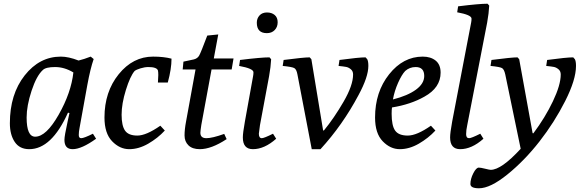

<svg xmlns="http://www.w3.org/2000/svg" viewBox="-20 -792 3116 1031"><path d="M479 -74 496 -47Q418 9 370 9Q326 9 326 -41Q326 -62 343 -139L353 -185L345 -187Q257 9 137 9Q85 9 59 -30Q33 -69 33 -130Q33 -286 112.5 -387Q192 -488 307 -488Q348 -488 402 -467Q431 -474 467 -488L483 -475Q465 -423 449 -336L407 -104Q403 -84 403 -67Q403 -50 416 -50Q431 -50 479 -74ZM374 -403Q326 -432 276 -432Q226 -432 210 -416Q176 -385 149.5 -304.5Q123 -224 123 -161Q123 -58 169 -58Q228 -58 295 -176Q362 -294 374 -403Z M828 -349 830 -389Q830 -406 828 -414Q821 -432 777 -432Q757 -432 734.5 -425Q712 -418 703 -411Q679 -383 656 -309Q633 -235 633 -176Q633 -117 651.5 -90.5Q670 -64 717.5 -64Q765 -64 841 -117L865 -91Q827 -50 776 -20.5Q725 9 674 9Q623 9 582 -33.5Q541 -76 541 -161Q541 -299 617.5 -393.5Q694 -488 802 -488Q859 -488 901 -477Q901 -422 881 -349Z M1184 -73 1197 -45Q1115 9 1053 9Q1013 9 992 -11.5Q971 -32 971 -64.5Q971 -97 979 -139L1030 -419H961L965 -461L1021 -473Q1041 -478 1050 -494.5Q1059 -511 1093 -601L1152 -607L1128 -478H1234L1224 -419H1116L1061 -121Q1056 -88 1056 -79Q1056 -50 1088 -50Q1120 -50 1184 -73Z M1413 -614Q1359 -614 1359 -670Q1359 -693 1373.5 -709Q1388 -725 1413.5 -725Q1439 -725 1455 -711.5Q1471 -698 1471 -672.5Q1471 -647 1455 -630.5Q1439 -614 1413 -614ZM1446 -74 1463 -47Q1400 9 1338 9Q1284 9 1284 -54Q1284 -78 1295 -139L1339 -383Q1341 -393 1341 -404Q1341 -424 1264 -438L1269 -470Q1382 -484 1427 -484L1436 -474Q1434 -433 1425 -383L1376 -120Q1370 -78 1370 -74Q1370 -50 1386 -50Q1398 -50 1446 -74Z M1701 9H1654L1577 -393Q1572 -420 1560 -426.5Q1548 -433 1498 -438L1503 -470Q1611 -484 1643 -484L1652 -474L1715 -92L1719 -91Q1774 -158 1825 -246Q1876 -334 1876 -392Q1876 -410 1864 -420Q1852 -430 1839.5 -432.5Q1827 -435 1798 -438L1803 -470Q1907 -484 1943 -484L1952 -474Q1958 -463 1958 -438Q1958 -379 1905 -281Q1820 -121 1701 9Z M2294 -117 2318 -91Q2280 -50 2229 -20.5Q2178 9 2127 9Q2076 9 2035 -33.5Q1994 -76 1994 -161Q1994 -298 2069.5 -393Q2145 -488 2250 -488Q2293 -488 2319.5 -466.5Q2346 -445 2346 -402Q2346 -321 2259 -273Q2185 -231 2085 -215Q2083 -203 2083 -181Q2083 -117 2102 -90.5Q2121 -64 2169.5 -64Q2218 -64 2294 -117ZM2090 -258Q2169 -278 2213.5 -310.5Q2258 -343 2258 -384Q2258 -432 2212 -432Q2180 -432 2156 -411Q2137 -391 2117.5 -347Q2098 -303 2090 -258Z M2559 -74 2576 -47Q2513 9 2451 9Q2397 9 2397 -54Q2397 -78 2408 -139L2510 -671Q2512 -681 2512 -692Q2512 -712 2435 -726L2440 -758Q2553 -772 2598 -772L2607 -762Q2605 -721 2596 -671L2489 -120Q2483 -93 2483 -71.5Q2483 -50 2499 -50Q2511 -50 2559 -74Z M2776 7 2693 -393Q2687 -420 2675.5 -426.5Q2664 -433 2614 -438L2619 -470Q2727 -484 2759 -484L2768 -474L2840 -77L2844 -76Q2907 -160 2949 -248Q2991 -336 2991 -392Q2991 -410 2979 -420Q2967 -430 2954.5 -432.5Q2942 -435 2913 -438L2918 -470Q3022 -484 3058 -484L3067 -474Q3073 -463 3073 -438Q3073 -364 3015 -249.5Q2957 -135 2877 -32.5Q2797 70 2705 144.5Q2613 219 2552 219Q2506 219 2506 196Q2506 169 2521.5 138.5Q2537 108 2551 108Q2561 108 2585 114Q2609 120 2615 120Q2672 120 2776 7Z"/></svg>

Font: Poly
Style: Italic
Weight: 400
Italic angle: -10°
Designer: Nicolas Silva
Foundry: Jose Nicolas Silva Schwarzenberg
Version: Version 1.003